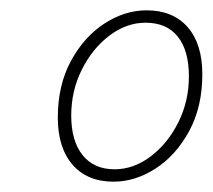

<svg xmlns="http://www.w3.org/2000/svg" viewBox="-20 -754 412 372"><path d="M200 -402Q149 -402 120.5 -435Q92 -468 92 -526Q92 -589 117.5 -636Q143 -683 182.5 -708.5Q222 -734 264 -734Q315 -734 343.5 -701.5Q372 -669 372 -610Q372 -547 346.5 -500Q321 -453 281.5 -427.5Q242 -402 200 -402ZM202 -426Q239 -426 272 -451Q305 -476 325.5 -517Q346 -558 346 -606Q346 -656 324.5 -683Q303 -710 262 -710Q225 -710 192 -685Q159 -660 138.5 -619Q118 -578 118 -530Q118 -481 140 -453.5Q162 -426 202 -426Z"/></svg>

Font: Source Sans 3
Style: Italic
Weight: 200
Italic angle: -11°
Designer: Paul D. Hunt
Foundry: Adobe
Version: Version 3.046;hotconv 1.0.118;makeotfexe 2.5.65603